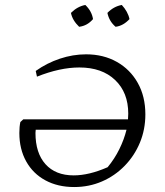

<svg xmlns="http://www.w3.org/2000/svg" viewBox="-20 -747 666 774"><path d="M279 7Q213 7 163 -20Q113 -47 85.5 -96.5Q58 -146 58 -211Q58 -236 62 -255L74 -266H496Q497 -278 497 -289Q497 -374 444 -424.5Q391 -475 300 -475Q222 -475 129 -438L124 -461Q169 -493 221.5 -510.5Q274 -528 327 -528Q397 -528 451 -497.5Q505 -467 535.5 -412.5Q566 -358 566 -286Q566 -225 544 -172Q522 -119 482.5 -78.5Q443 -38 391 -15.5Q339 7 279 7ZM123 -211Q123 -130 163.5 -85Q204 -40 277 -40Q339 -40 414 -73Q442 -107 461 -145.5Q480 -184 490 -224H124Q123 -215 123 -211ZM324 -727Q350 -702 355 -670Q332 -643 299 -639Q272 -665 266 -695Q292 -721 324 -727ZM471 -727Q483 -714 491 -699.5Q499 -685 502 -670Q477 -643 446 -639Q420 -661 413 -695Q438 -721 471 -727Z"/></svg>

Font: Piazzolla SC Light
Style: Italic
Weight: 300
Italic angle: -11.3°
Designer: Juan Pablo del Peral
Foundry: Huerta Tipografica
Version: Version 1.330